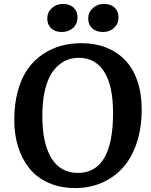

<svg xmlns="http://www.w3.org/2000/svg" viewBox="-20 -932 761 966"><path d="M295.9 -912.1Q330.6 -912.1 350.3 -893.8Q370.1 -875.5 370.1 -844.2Q370.1 -812.5 347.7 -791.7Q325.2 -771 291 -771Q257.3 -771 237.5 -789.6Q217.8 -808.1 217.8 -838.9Q217.8 -869.6 240.5 -890.9Q263.2 -912.1 295.9 -912.1ZM502.9 -912.1Q537.1 -912.1 556.6 -893.8Q576.2 -875.5 576.2 -844.2Q576.2 -812.5 554 -791.7Q531.7 -771 498 -771Q463.9 -771 443.8 -789.6Q423.8 -808.1 423.8 -838.9Q423.8 -869.6 446.5 -890.9Q469.2 -912.1 502.9 -912.1ZM51.8 -328.1Q51.8 -410.2 70.3 -476.3Q88.9 -542.5 120.6 -586.4Q152.3 -630.4 196.3 -659.7Q240.2 -689 288.6 -701.9Q336.9 -714.8 391.1 -714.8Q458 -714.8 513.4 -693.1Q568.8 -671.4 608.9 -630.1Q648.9 -588.9 670.9 -525.4Q692.9 -461.9 692.9 -381.8Q692.9 -287.6 667.5 -211.9Q642.1 -136.2 597.2 -87.2Q552.2 -38.1 491.5 -12Q430.7 14.2 358.9 14.2Q283.2 14.2 223.6 -12.5Q164.1 -39.1 127 -85.9Q89.8 -132.8 70.8 -194.3Q51.8 -255.9 51.8 -328.1ZM192.9 -349.1Q192.9 -210 238.8 -136Q284.7 -62 372.1 -62Q548.8 -62 548.8 -363.8Q548.8 -501 504.2 -571Q459.5 -641.1 377 -641.1Q346.7 -641.1 320.1 -631.3Q293.5 -621.6 269.8 -599.6Q246.1 -577.6 229.2 -544.4Q212.4 -511.2 202.6 -461.4Q192.9 -411.6 192.9 -349.1Z"/></svg>

Font: Literata Book
Style: Bold Italic
Weight: 700
Italic angle: -3°
Designer: Latin by Veronika Burian and Jose Scaglione. Greek by Irene Vlachou. Cyrillic by Vera Evstafieva
Foundry: TypeTogether
Version: Version 1.003;PS 001.003;hotconv 1.0.88;makeotf.lib2.5.64775